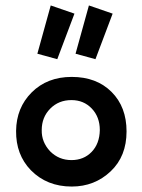

<svg xmlns="http://www.w3.org/2000/svg" viewBox="-20 -675 522 704"><path d="M306 -655 393 -625 330 -458 257 -478ZM166 -655 253 -625 190 -458 117 -478ZM444 -193Q444 -102 386 -47Q327 9 243 9Q152 9 93 -51Q38 -108 39 -195Q40 -280 96 -336Q153 -393 243 -393Q334 -393 389 -338Q444 -283 444 -193ZM346 -198Q346 -246 316.5 -277Q287 -308 242 -308Q195 -308 164 -276.5Q133 -245 133 -198Q132 -154 164 -120Q196 -88 242 -88Q287 -88 316 -118Q345 -148 346 -198Z"/></svg>

Font: GFS Neohellenic Rg
Style: Bold
Weight: 700
Designer: Designed by Takis Katsoulidis and George D. Matthiopoulos.
Foundry: Designed by Takis Katsoulidis and George D. Matthiopoulos.
Version: Version 1.0